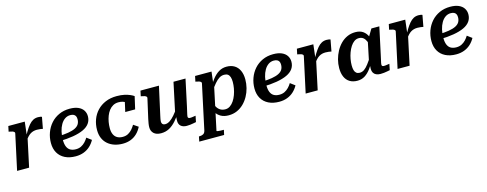

<svg xmlns="http://www.w3.org/2000/svg" viewBox="-27 -1297 5749 2268"><g transform="rotate(-15 2847.0 -163.0)"><path d="M37 0H184L263 -370L256 -373L275 -539H74L60 -473L71 -471Q91 -468 105 -463Q119 -458 126 -451Q133 -444 131 -435ZM486 -541Q482 -544 469.5 -546.5Q457 -549 439 -549Q405 -549 378 -534.5Q351 -520 327 -491.5Q303 -463 278.5 -423Q254 -383 226 -331L237 -311Q256 -339 273.5 -358Q291 -377 309 -388Q327 -399 346.5 -404Q366 -409 388 -409Q410 -409 427.5 -406.5Q445 -404 460 -401Z M753 13Q677 13 622 -14.5Q567 -42 537.5 -93Q508 -144 508 -214Q508 -280 530 -340.5Q552 -401 593.5 -448Q635 -495 694 -522Q753 -549 825 -549Q888 -549 929.5 -530.5Q971 -512 991.5 -480Q1012 -448 1012 -408Q1012 -359 986 -322Q960 -285 908.5 -261Q857 -237 781.5 -224Q706 -211 606 -209L611 -269Q686 -271 738.5 -280Q791 -289 823.5 -305.5Q856 -322 870.5 -347Q885 -372 885 -406Q885 -428 877.5 -443Q870 -458 854 -466Q838 -474 813 -474Q777 -474 747.5 -454Q718 -434 697 -398Q676 -362 665 -315Q654 -268 654 -213Q654 -162 668 -129.5Q682 -97 709 -82Q736 -67 776 -67Q812 -67 840 -81Q868 -95 890 -118Q912 -141 928 -168L986 -125Q963 -83 929.5 -52Q896 -21 851.5 -4Q807 13 753 13Z M1348 -65Q1387 -65 1415.5 -81Q1444 -97 1465 -121.5Q1486 -146 1501 -172L1560 -132Q1537 -86 1503.5 -53.5Q1470 -21 1426 -4Q1382 13 1328 13Q1273 13 1226.5 -2.5Q1180 -18 1145.5 -48Q1111 -78 1092.5 -121.5Q1074 -165 1074 -221Q1074 -289 1096 -348.5Q1118 -408 1160.5 -453Q1203 -498 1263.5 -523.5Q1324 -549 1400 -549Q1454 -549 1494 -540Q1534 -531 1562.5 -518.5Q1591 -506 1607 -494L1572 -341H1451L1483 -483Q1496 -482 1504 -474.5Q1512 -467 1515.5 -457Q1519 -447 1518.5 -437Q1518 -427 1514 -422Q1505 -437 1489.5 -448.5Q1474 -460 1452.5 -466.5Q1431 -473 1402 -473Q1365 -473 1336 -457Q1307 -441 1286 -413.5Q1265 -386 1251.5 -351Q1238 -316 1231.5 -278.5Q1225 -241 1225 -204Q1225 -159 1239 -128Q1253 -97 1280.5 -81Q1308 -65 1348 -65Z M1839 -190Q1834 -167 1831 -151.5Q1828 -136 1828 -124Q1828 -111 1832.5 -101Q1837 -91 1846.5 -85.5Q1856 -80 1872 -80Q1899 -80 1927.5 -98.5Q1956 -117 1986 -151.5Q2016 -186 2049 -234L2058 -186Q2021 -127 1982 -82.5Q1943 -38 1898 -13.5Q1853 11 1797 11Q1739 11 1708.5 -17.5Q1678 -46 1678 -93Q1678 -114 1682 -138Q1686 -162 1692 -191L1747 -434Q1749 -444 1742 -451Q1735 -458 1721 -463Q1707 -468 1687 -471L1676 -473L1690 -539H1916ZM2172 -216Q2164 -181 2158.5 -157Q2153 -133 2150 -119Q2147 -105 2147 -98Q2147 -87 2153.5 -81.5Q2160 -76 2173 -76Q2192 -76 2210.5 -79.5Q2229 -83 2242 -84L2227 -10Q2212 -7 2193 -3.5Q2174 0 2154 2.5Q2134 5 2112 5Q2067 5 2041 -17Q2015 -39 2015 -82Q2015 -88 2015.5 -98.5Q2016 -109 2017 -122.5Q2018 -136 2020 -152L2010 -144L2094 -539H2241Z M2205 223 2217 163H2220Q2250 163 2270 152.5Q2290 142 2297 111L2414 -435Q2416 -444 2409 -451Q2402 -458 2388 -463Q2374 -468 2354 -471L2344 -473L2358 -539H2559L2541 -385L2551 -396L2434 154Q2434 156 2440 157.5Q2446 159 2457 160.5Q2468 162 2480.5 162.5Q2493 163 2504 163H2522L2509 223ZM2433 -156 2476 -184Q2486 -149 2502 -122.5Q2518 -96 2543 -81Q2568 -66 2603 -66Q2635 -66 2661.5 -84.5Q2688 -103 2708 -133Q2728 -163 2742 -201Q2756 -239 2763 -279Q2770 -319 2770 -356Q2770 -391 2762 -415.5Q2754 -440 2737 -452Q2720 -464 2692 -464Q2660 -464 2632 -446.5Q2604 -429 2575 -395Q2546 -361 2510 -309L2496 -339Q2533 -404 2570 -451Q2607 -498 2649.5 -523.5Q2692 -549 2744 -549Q2800 -549 2839.5 -525Q2879 -501 2900 -455.5Q2921 -410 2921 -347Q2921 -295 2908 -243Q2895 -191 2869.5 -145Q2844 -99 2808 -63.5Q2772 -28 2725.5 -7.5Q2679 13 2623 13Q2567 13 2528 -9Q2489 -31 2466 -69.5Q2443 -108 2433 -156Z M3242 13Q3166 13 3111 -14.5Q3056 -42 3026.5 -93Q2997 -144 2997 -214Q2997 -280 3019 -340.5Q3041 -401 3082.5 -448Q3124 -495 3183 -522Q3242 -549 3314 -549Q3377 -549 3418.5 -530.5Q3460 -512 3480.5 -480Q3501 -448 3501 -408Q3501 -359 3475 -322Q3449 -285 3397.5 -261Q3346 -237 3270.5 -224Q3195 -211 3095 -209L3100 -269Q3175 -271 3227.5 -280Q3280 -289 3312.5 -305.5Q3345 -322 3359.5 -347Q3374 -372 3374 -406Q3374 -428 3366.5 -443Q3359 -458 3343 -466Q3327 -474 3302 -474Q3266 -474 3236.5 -454Q3207 -434 3186 -398Q3165 -362 3154 -315Q3143 -268 3143 -213Q3143 -162 3157 -129.5Q3171 -97 3198 -82Q3225 -67 3265 -67Q3301 -67 3329 -81Q3357 -95 3379 -118Q3401 -141 3417 -168L3475 -125Q3452 -83 3418.5 -52Q3385 -21 3340.5 -4Q3296 13 3242 13Z M3566 0H3713L3792 -370L3785 -373L3804 -539H3603L3589 -473L3600 -471Q3620 -468 3634 -463Q3648 -458 3655 -451Q3662 -444 3660 -435ZM4015 -541Q4011 -544 3998.5 -546.5Q3986 -549 3968 -549Q3934 -549 3907 -534.5Q3880 -520 3856 -491.5Q3832 -463 3807.5 -423Q3783 -383 3755 -331L3766 -311Q3785 -339 3802.5 -358Q3820 -377 3838 -388Q3856 -399 3875.5 -404Q3895 -409 3917 -409Q3939 -409 3956.5 -406.5Q3974 -404 3989 -401Z M4493 -352 4449 -335Q4442 -376 4429 -406Q4416 -436 4395 -453Q4374 -470 4341 -470Q4310 -470 4284.5 -452Q4259 -434 4239 -403Q4219 -372 4205 -334Q4191 -296 4184 -256.5Q4177 -217 4177 -181Q4177 -145 4184 -121Q4191 -97 4207 -84.5Q4223 -72 4247 -72Q4278 -72 4303.5 -90Q4329 -108 4356 -143.5Q4383 -179 4416 -231L4434 -198Q4399 -133 4364 -85.5Q4329 -38 4289 -13Q4249 12 4198 12Q4142 12 4103.5 -12Q4065 -36 4045.5 -80.5Q4026 -125 4026 -187Q4026 -240 4039.5 -291.5Q4053 -343 4078 -389.5Q4103 -436 4138.5 -472Q4174 -508 4219.5 -528.5Q4265 -549 4319 -549Q4376 -549 4412 -523.5Q4448 -498 4467.5 -454Q4487 -410 4493 -352ZM4612 -542 4542 -216Q4535 -181 4529 -157Q4523 -133 4520.5 -119Q4518 -105 4518 -98Q4518 -87 4524 -81.5Q4530 -76 4543 -76Q4562 -76 4580.5 -79.5Q4599 -83 4612 -84L4597 -10Q4582 -7 4563.5 -3.5Q4545 0 4524.5 2.5Q4504 5 4481 5Q4451 5 4429 -5Q4407 -15 4395.5 -34.5Q4384 -54 4384 -82Q4384 -91 4385 -109Q4386 -127 4389 -151L4380 -142L4437 -416L4445 -425L4515 -542Z M4690 0H4837L4916 -370L4909 -373L4928 -539H4727L4713 -473L4724 -471Q4744 -468 4758 -463Q4772 -458 4779 -451Q4786 -444 4784 -435ZM5139 -541Q5135 -544 5122.5 -546.5Q5110 -549 5092 -549Q5058 -549 5031 -534.5Q5004 -520 4980 -491.5Q4956 -463 4931.5 -423Q4907 -383 4879 -331L4890 -311Q4909 -339 4926.5 -358Q4944 -377 4962 -388Q4980 -399 4999.5 -404Q5019 -409 5041 -409Q5063 -409 5080.5 -406.5Q5098 -404 5113 -401Z M5406 13Q5330 13 5275 -14.5Q5220 -42 5190.5 -93Q5161 -144 5161 -214Q5161 -280 5183 -340.5Q5205 -401 5246.5 -448Q5288 -495 5347 -522Q5406 -549 5478 -549Q5541 -549 5582.5 -530.5Q5624 -512 5644.5 -480Q5665 -448 5665 -408Q5665 -359 5639 -322Q5613 -285 5561.5 -261Q5510 -237 5434.5 -224Q5359 -211 5259 -209L5264 -269Q5339 -271 5391.5 -280Q5444 -289 5476.5 -305.5Q5509 -322 5523.5 -347Q5538 -372 5538 -406Q5538 -428 5530.5 -443Q5523 -458 5507 -466Q5491 -474 5466 -474Q5430 -474 5400.5 -454Q5371 -434 5350 -398Q5329 -362 5318 -315Q5307 -268 5307 -213Q5307 -162 5321 -129.5Q5335 -97 5362 -82Q5389 -67 5429 -67Q5465 -67 5493 -81Q5521 -95 5543 -118Q5565 -141 5581 -168L5639 -125Q5616 -83 5582.5 -52Q5549 -21 5504.5 -4Q5460 13 5406 13Z"/></g></svg>

Font: Roboto Serif SemiBold
Style: Italic
Weight: 600
Italic angle: -10°
Version: Version 1.007